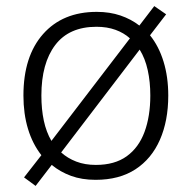

<svg xmlns="http://www.w3.org/2000/svg" viewBox="-20 -581 630 631"><path d="M533 -267Q533 -184 505.5 -121.5Q478 -59 425 -24.5Q372 10 294 10Q249 10 213.5 -3Q178 -16 150 -39L97 30L59 2L116 -71Q87 -108 72 -157.5Q57 -207 57 -267Q57 -396 121.5 -469Q186 -542 298 -542Q341 -542 376 -530Q411 -518 438 -497L487 -561L526 -534L473 -465Q502 -429 517.5 -378.5Q533 -328 533 -267ZM116 -267Q116 -222 124 -184.5Q132 -147 149 -118L407 -455Q387 -473 359.5 -483Q332 -493 297 -493Q207 -493 161.5 -433Q116 -373 116 -267ZM474 -267Q474 -312 465.5 -350.5Q457 -389 439 -418L181 -80Q202 -61 230.5 -50Q259 -39 295 -39Q357 -39 396.5 -67.5Q436 -96 455 -147.5Q474 -199 474 -267Z"/></svg>

Font: Noto Sans Symbols Light
Style: Regular
Weight: 300
Version: Version 2.002